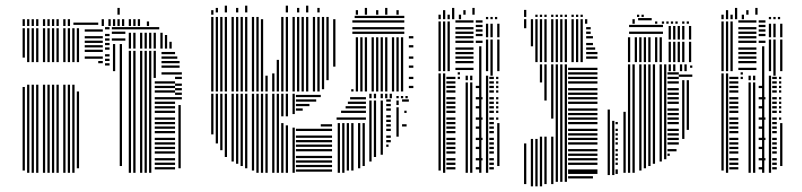

<svg xmlns="http://www.w3.org/2000/svg" viewBox="-20 -612 2842 680"><path d="M68 -8H60V-304H68ZM68 -408H60V-512H68ZM84 0H76V-312H84ZM84 -392H76V-512H84ZM100 0H92V-312H100ZM100 -392H92V-512H100ZM116 0H108V-312H116ZM116 -392H108V-512H116ZM140 0H132V-312H140ZM140 -392H132V-512H140ZM156 0H148V-312H156ZM156 -392H148V-512H156ZM172 0H164V-312H172ZM172 -392H164V-512H172ZM188 0H180V-312H188ZM188 -392H180V-512H188ZM212 0H204V-312H212ZM212 -392H204V-512H212ZM228 0H220V-312H228ZM228 -392H220V-512H228ZM244 0H236V-312H244ZM244 -392H236V-512H244ZM260 -16H252V-288H260ZM260 -392H252V-512H260ZM344 -388H328V-396H344ZM344 -404H280V-412H344ZM344 -428H280V-436H344ZM344 -444H280V-452H344ZM344 -460H280V-468H344ZM344 -476H280V-484H344ZM344 -500H280V-508H344ZM368 -380H352V-388H368ZM368 -396H352V-404H368ZM368 -412H352V-420H368ZM368 -436H352V-444H368ZM368 -452H352V-460H368ZM368 -468H352V-476H368ZM368 -484H352V-492H368ZM368 -508H352V-516H368ZM412 -24H404V-344H412ZM388 -360H380V-456H388ZM412 -344H404V-456H412ZM424 -468H376V-476H424ZM424 -492H376V-500H424ZM424 -508H376V-516H424ZM444 0H436V-336H444ZM460 0H452V-336H460ZM484 0H476V-336H484ZM500 0H492V-336H500ZM516 0H508V-336H516ZM600 -12H528V-20H600ZM600 -28H528V-36H600ZM600 -44H528V-52H600ZM600 -68H528V-76H600ZM600 -84H528V-92H600ZM600 -100H528V-108H600ZM600 -116H528V-124H600ZM600 -140H528V-148H600ZM600 -156H528V-164H600ZM600 -172H528V-180H600ZM600 -188H528V-196H600ZM600 -212H528V-220H600ZM600 -228H528V-236H600ZM600 -244H528V-252H600ZM600 -260H528V-268H600ZM600 -284H528V-292H600ZM600 -300H528V-308H600ZM600 -316H528V-324H600ZM620 -16H612V-240H620ZM624 -260H600V-268H624ZM624 -276H600V-284H624ZM624 -292H600V-300H624ZM624 -308H600V-316H624ZM624 -332H600V-340H624ZM444 -336H436V-432H444ZM460 -336H452V-432H460ZM484 -336H476V-432H484ZM500 -336H492V-432H500ZM516 -336H508V-432H516ZM532 -336H524V-432H532ZM624 -348H552V-356H624ZM616 -372H552V-380H616ZM616 -388H552V-396H616ZM608 -404H552V-412H608ZM600 -420H552V-428H600ZM444 -440H436V-496H444ZM460 -440H452V-496H460ZM484 -440H476V-496H484ZM500 -440H492V-496H500ZM516 -440H508V-496H516ZM532 -440H524V-496H532ZM556 -440H548V-496H556ZM572 -440H564V-488H572ZM588 -440H580V-464H588ZM544 -508H424V-516H544ZM68 -520H60V-544H68ZM84 -520H76V-544H84ZM100 -520H92V-544H100ZM116 -520H108V-544H116ZM140 -520H132V-544H140ZM156 -520H148V-544H156ZM172 -520H164V-544H172ZM188 -520H180V-544H188ZM212 -520H204V-544H212ZM228 -520H220V-544H228ZM328 -524H240V-532H328ZM348 -520H340V-544H348ZM372 -520H364V-544H372ZM388 -520H380V-544H388ZM404 -520H396V-544H404ZM420 -520H412V-544H420ZM444 -520H436V-544H444ZM460 -520H452V-544H460ZM476 -520H468V-544H476ZM508 -520H500V-536H508ZM404 -560H396V-584H404Z M736 -136H728V-280H736ZM752 -104H744V-280H752ZM768 -80H760V-280H768ZM784 -56H776V-280H784ZM808 -40H800V-280H808ZM824 -32H816V-280H824ZM840 -24H832V-280H840ZM856 -16H848V-280H856ZM880 -8H872V-280H880ZM896 0H888V-280H896ZM912 0H904V-280H912ZM928 0H920V-280H928ZM952 0H944V-280H952ZM968 0H960V-280H968ZM984 0H976V-176H984ZM984 -200H976V-280H984ZM1000 0H992V-168H1000ZM1000 -200H992V-280H1000ZM1024 0H1016V-160H1024ZM1024 -208H1016V-280H1024ZM1156 -4H1028V-12H1156ZM1156 -20H1028V-28H1156ZM1156 -36H1028V-44H1156ZM1156 -52H1028V-60H1156ZM1156 -76H1028V-84H1156ZM1156 -92H1028V-100H1156ZM1156 -108H1028V-116H1156ZM1156 -124H1028V-132H1156ZM1156 -148H1028V-156H1156ZM1156 -164H1116V-172H1156ZM1052 -220H1028V-228H1052ZM1076 -236H1028V-244H1076ZM1100 -252H1028V-260H1100ZM1116 -268H1028V-276H1116ZM1184 0H1176V-176H1184ZM1200 0H1192V-176H1200ZM1216 -8H1208V-176H1216ZM1232 -8H1224V-176H1232ZM1256 -16H1248V-176H1256ZM1272 -24H1264V-176H1272ZM1276 -188H1172V-196H1276ZM1276 -212H1188V-220H1276ZM1276 -228H1204V-236H1276ZM1276 -244H1212V-252H1276ZM1276 -260H1220V-268H1276ZM1296 -40H1288V-256H1296ZM1312 -56H1304V-256H1312ZM1336 -64H1328V-256H1336ZM1356 -92H1348V-100H1356ZM1364 -108H1348V-116H1364ZM1364 -124H1348V-132H1364ZM1364 -148H1348V-156H1364ZM1364 -164H1348V-172H1364ZM1364 -180H1348V-188H1364ZM1364 -196H1348V-204H1364ZM1364 -220H1348V-228H1364ZM1364 -236H1348V-244H1364ZM1364 -252H1348V-260H1364ZM1296 -264H1288V-280H1296ZM1312 -264H1304V-280H1312ZM1336 -264H1328V-280H1336ZM1352 -264H1344V-280H1352ZM1368 -264H1360V-280H1368ZM1392 -128H1384V-232H1392ZM1420 -164H1404V-172H1420ZM1420 -212H1412V-220H1420ZM1392 -240H1384V-256H1392ZM1428 -252H1404V-260H1428ZM1392 -264H1384V-272H1392ZM1408 -264H1400V-272H1408ZM1424 -264H1416V-272H1424ZM736 -288H728V-552H736ZM752 -288H744V-552H752ZM768 -288H760V-552H768ZM784 -288H776V-552H784ZM808 -288H800V-552H808ZM824 -288H816V-552H824ZM840 -288H832V-552H840ZM856 -288H848V-552H856ZM880 -288H872V-552H880ZM896 -288H888V-552H896ZM912 -288H904V-544H912ZM928 -288H920V-344H928ZM952 -288H944V-352H952ZM968 -288H960V-400H968ZM984 -288H976V-552H984ZM1000 -288H992V-552H1000ZM1024 -288H1016V-552H1024ZM1040 -288H1032V-552H1040ZM1056 -288H1048V-552H1056ZM1072 -288H1064V-552H1072ZM1096 -288H1088V-552H1096ZM1112 -288H1104V-552H1112ZM1128 -296H1120V-552H1128ZM1144 -328H1136V-552H1144ZM1168 -376H1160V-544H1168ZM1232 -288H1224V-296H1232ZM1248 -288H1240V-480H1248ZM1264 -288H1256V-480H1264ZM1280 -288H1272V-480H1280ZM1304 -288H1296V-480H1304ZM1320 -288H1312V-480H1320ZM1336 -288H1328V-480H1336ZM1352 -288H1344V-480H1352ZM1376 -288H1368V-480H1376ZM1392 -288H1384V-480H1392ZM1408 -288H1400V-480H1408ZM1412 -492H1228V-500H1412ZM1412 -508H1228V-516H1412ZM1412 -532H1228V-540H1412ZM1412 -548H1236V-556H1412ZM1444 -300H1428V-308H1444ZM1444 -332H1428V-340H1444ZM1444 -372H1428V-380H1444ZM1444 -404H1428V-412H1444ZM1444 -444H1428V-452H1444ZM1444 -476H1428V-484H1444ZM736 -560H728V-576H736ZM1248 -560H1240V-576H1248ZM1280 -560H1272V-584H1280ZM1320 -560H1312V-576H1320ZM1352 -560H1344V-584H1352ZM1392 -560H1384V-576H1392ZM752 -568H744V-584H752ZM784 -568H776V-592H784ZM824 -568H816V-584H824ZM856 -568H848V-592H856ZM1000 -568H992V-592H1000ZM1040 -568H1032V-584H1040ZM1072 -568H1064V-592H1072ZM1112 -568H1104V-584H1112Z M1541 -8H1533V-352H1541ZM1557 0H1549V-352H1557ZM1593 -12H1561V-20H1593ZM1593 -28H1561V-36H1593ZM1593 -44H1561V-52H1593ZM1593 -68H1561V-76H1593ZM1593 -84H1561V-92H1593ZM1593 -100H1561V-108H1593ZM1593 -116H1561V-124H1593ZM1593 -140H1561V-148H1593ZM1593 -156H1561V-164H1593ZM1593 -172H1561V-180H1593ZM1593 -188H1561V-196H1593ZM1593 -212H1561V-220H1593ZM1593 -228H1561V-236H1593ZM1593 -244H1561V-252H1593ZM1593 -260H1561V-268H1593ZM1593 -284H1561V-292H1593ZM1593 -300H1561V-308H1593ZM1593 -316H1561V-324H1593ZM1593 -332H1561V-340H1593ZM1609 -332H1601V-340H1609ZM1609 -348H1601V-356H1609ZM1637 0H1629V-320H1637ZM1653 0H1645V-320H1653ZM1681 -12H1665V-20H1681ZM1689 -44H1665V-52H1689ZM1681 -84H1665V-92H1681ZM1689 -116H1665V-124H1689ZM1681 -156H1665V-164H1681ZM1689 -188H1665V-196H1689ZM1681 -228H1665V-236H1681ZM1689 -260H1665V-268H1689ZM1681 -300H1665V-308H1681ZM1637 -328H1629V-344H1637ZM1653 -328H1645V-344H1653ZM1685 0H1677V-344H1685ZM1709 0H1701V-344H1709ZM1729 -12H1713V-20H1729ZM1729 -28H1713V-36H1729ZM1729 -44H1713V-52H1729ZM1729 -68H1713V-76H1729ZM1729 -84H1713V-92H1729ZM1729 -100H1713V-108H1729ZM1729 -116H1713V-124H1729ZM1729 -140H1713V-148H1729ZM1729 -156H1713V-164H1729ZM1729 -172H1713V-180H1729ZM1729 -188H1713V-196H1729ZM1729 -212H1713V-220H1729ZM1729 -228H1713V-236H1729ZM1729 -244H1713V-252H1729ZM1729 -260H1713V-268H1729ZM1729 -284H1713V-292H1729ZM1729 -300H1713V-308H1729ZM1729 -316H1713V-324H1729ZM1729 -332H1713V-340H1729ZM1749 -24H1741V-176H1749ZM1745 -188H1737V-196H1745ZM1745 -212H1737V-220H1745ZM1745 -228H1737V-236H1745ZM1745 -244H1737V-252H1745ZM1745 -260H1737V-268H1745ZM1745 -284H1737V-292H1745ZM1745 -300H1737V-308H1745ZM1745 -316H1737V-324H1745ZM1745 -332H1737V-340H1745ZM1685 -344H1677V-368H1685ZM1725 -344H1717V-360H1725ZM1685 -352H1677V-376H1685ZM1725 -352H1717V-368H1725ZM1541 -360H1533V-536H1541ZM1557 -360H1549V-536H1557ZM1573 -360H1565V-536H1573ZM1657 -364H1593V-372H1657ZM1657 -388H1593V-396H1657ZM1657 -404H1593V-412H1657ZM1657 -420H1593V-428H1657ZM1657 -436H1593V-444H1657ZM1657 -460H1593V-468H1657ZM1657 -476H1593V-484H1657ZM1657 -492H1593V-500H1657ZM1657 -508H1593V-516H1657ZM1657 -532H1593V-540H1657ZM1685 -360H1677V-448H1685ZM1689 -460H1665V-468H1689ZM1689 -484H1665V-492H1689ZM1689 -500H1665V-508H1689ZM1689 -516H1665V-524H1689ZM1689 -532H1665V-540H1689ZM1709 -360H1701V-472H1709ZM1725 -360H1717V-472H1725ZM1749 -360H1741V-472H1749ZM1709 -480H1701V-528H1709ZM1725 -480H1717V-528H1725ZM1749 -480H1741V-528H1749ZM1541 -544H1533V-560H1541ZM1557 -544H1549V-560H1557ZM1573 -544H1565V-560H1573ZM1589 -544H1581V-560H1589ZM1613 -544H1605V-560H1613ZM1709 -544H1701V-552H1709ZM1725 -544H1717V-552H1725ZM1741 -544H1733V-552H1741ZM1557 -560H1549V-576H1557ZM1589 -560H1581V-584H1589ZM1629 -560H1621V-576H1629ZM1661 -560H1653V-584H1661Z M1844 40H1836V-104H1844ZM1868 48H1860V-120H1868ZM1884 48H1876V-120H1884ZM1900 48H1892V-128H1900ZM1900 -320H1892V-384H1900ZM1916 40H1908V-128H1916ZM1916 -256H1908V-384H1916ZM1940 40H1932V-128H1940ZM1940 -192H1932V-384H1940ZM1956 32H1948V-384H1956ZM1972 32H1964V-384H1972ZM1988 32H1980V-384H1988ZM2080 20H1992V12H2080ZM2096 4H1992V-4H2096ZM2096 -4H1992V-12H2096ZM2096 -28H1992V-36H2096ZM2096 -44H1992V-52H2096ZM2096 -60H1992V-68H2096ZM2096 -76H1992V-84H2096ZM2096 -100H1992V-108H2096ZM2096 -116H1992V-124H2096ZM2096 -132H1992V-140H2096ZM2096 -148H1992V-156H2096ZM2096 -172H1992V-180H2096ZM2096 -188H1992V-196H2096ZM2096 -204H1992V-212H2096ZM2096 -220H1992V-228H2096ZM2096 -244H1992V-252H2096ZM2096 -260H1992V-268H2096ZM2096 -276H1992V-284H2096ZM2096 -292H1992V-300H2096ZM2096 -316H1992V-324H2096ZM2096 -332H1992V-340H2096ZM2096 -348H1992V-356H2096ZM2096 -364H1992V-372H2096ZM2140 8H2132V-224H2140ZM2156 8H2148V-184H2156ZM2168 4H2160V-4H2168ZM2168 -4H2160V-12H2168ZM2168 -28H2160V-36H2168ZM2168 -44H2160V-52H2168ZM2168 -60H2160V-68H2168ZM2168 -76H2160V-84H2168ZM2168 -100H2160V-108H2168ZM2168 -116H2160V-124H2168ZM2168 -132H2160V-140H2168ZM2168 -148H2160V-156H2168ZM2168 -172H2160V-180H2168ZM2196 0H2188V-216H2196ZM2212 0H2204V-360H2212ZM2228 0H2220V-360H2228ZM2252 -8H2244V-360H2252ZM2268 -16H2260V-360H2268ZM2284 -24H2276V-360H2284ZM2300 -32H2292V-360H2300ZM2324 -40H2316V-360H2324ZM2340 -48H2332V-360H2340ZM2352 -60H2344V-68H2352ZM2376 -76H2344V-84H2376ZM2384 -100H2344V-108H2384ZM2384 -116H2344V-124H2384ZM2384 -132H2344V-140H2384ZM2384 -148H2344V-156H2384ZM2384 -172H2344V-180H2384ZM2384 -188H2344V-196H2384ZM2384 -204H2344V-212H2384ZM2384 -220H2344V-228H2384ZM2384 -244H2344V-252H2384ZM2384 -260H2344V-268H2384ZM2384 -276H2344V-284H2384ZM2384 -292H2344V-300H2384ZM2384 -316H2344V-324H2384ZM2384 -332H2344V-340H2384ZM2384 -348H2344V-356H2384ZM2404 -120H2396V-328H2404ZM2420 -152H2412V-328H2420ZM2432 -340H2384V-348H2432ZM2212 -360H2204V-384H2212ZM2228 -360H2220V-384H2228ZM2252 -360H2244V-384H2252ZM2268 -360H2260V-384H2268ZM2284 -360H2276V-384H2284ZM2300 -360H2292V-384H2300ZM2324 -360H2316V-384H2324ZM2340 -360H2332V-384H2340ZM2356 -360H2348V-384H2356ZM2372 -360H2364V-384H2372ZM2396 -360H2388V-384H2396ZM2412 -360H2404V-384H2412ZM2432 -372H2424V-380H2432ZM1844 -512H1836V-528H1844ZM1868 -448H1860V-528H1868ZM1884 -392H1876V-528H1884ZM1900 -392H1892V-528H1900ZM1916 -392H1908V-528H1916ZM1940 -392H1932V-528H1940ZM1956 -392H1948V-528H1956ZM1972 -392H1964V-528H1972ZM1988 -392H1980V-528H1988ZM2012 -392H2004V-528H2012ZM2028 -392H2020V-528H2028ZM2044 -392H2036V-528H2044ZM2096 -404H2056V-412H2096ZM2096 -420H2056V-428H2096ZM2088 -436H2056V-444H2088ZM2080 -452H2056V-460H2080ZM2080 -476H2056V-484H2080ZM2072 -492H2056V-500H2072ZM2072 -508H2056V-516H2072ZM2212 -392H2204V-480H2212ZM2236 -392H2228V-480H2236ZM2252 -392H2244V-480H2252ZM2268 -392H2260V-480H2268ZM2284 -392H2276V-480H2284ZM2308 -392H2300V-480H2308ZM2324 -392H2316V-480H2324ZM2328 -492H2208V-500H2328ZM2328 -516H2208V-524H2328ZM2356 -392H2348V-464H2356ZM2372 -392H2364V-464H2372ZM2388 -392H2380V-464H2388ZM2404 -392H2396V-464H2404ZM2428 -392H2420V-464H2428ZM2356 -472H2348V-520H2356ZM2372 -472H2364V-520H2372ZM2388 -472H2380V-520H2388ZM2404 -472H2396V-520H2404ZM2428 -472H2420V-520H2428ZM1844 -528H1836V-544H1844ZM1868 -528H1860V-544H1868ZM1884 -528H1876V-544H1884ZM1900 -528H1892V-544H1900ZM1916 -528H1908V-544H1916ZM1940 -528H1932V-544H1940ZM1956 -528H1948V-544H1956ZM1972 -528H1964V-544H1972ZM1988 -528H1980V-544H1988ZM2012 -528H2004V-544H2012ZM2028 -528H2020V-544H2028ZM2044 -528H2036V-544H2044ZM2060 -528H2052V-544H2060ZM2228 -528H2220V-544H2228ZM2288 -540H2240V-548H2288ZM2308 -528H2300V-536H2308ZM2332 -528H2324V-536H2332ZM2348 -528H2340V-536H2348ZM2364 -528H2356V-536H2364ZM2380 -528H2372V-536H2380ZM2404 -528H2396V-536H2404ZM2420 -528H2412V-536H2420ZM1844 -552H1836V-577H1844ZM1884 -552H1876V-560H1884ZM1900 -552H1892V-560H1900ZM1916 -552H1908V-560H1916ZM1940 -552H1932V-560H1940ZM1956 -552H1948V-560H1956ZM1972 -552H1964V-560H1972ZM1988 -552H1980V-560H1988ZM2012 -552H2004V-560H2012ZM2028 -552H2020V-560H2028ZM2044 -552H2036V-560H2044ZM2244 -552H2236V-560H2244ZM2260 -552H2252V-560H2260Z M2543 -8H2535V-352H2543ZM2559 0H2551V-352H2559ZM2595 -12H2563V-20H2595ZM2595 -28H2563V-36H2595ZM2595 -44H2563V-52H2595ZM2595 -68H2563V-76H2595ZM2595 -84H2563V-92H2595ZM2595 -100H2563V-108H2595ZM2595 -116H2563V-124H2595ZM2595 -140H2563V-148H2595ZM2595 -156H2563V-164H2595ZM2595 -172H2563V-180H2595ZM2595 -188H2563V-196H2595ZM2595 -212H2563V-220H2595ZM2595 -228H2563V-236H2595ZM2595 -244H2563V-252H2595ZM2595 -260H2563V-268H2595ZM2595 -284H2563V-292H2595ZM2595 -300H2563V-308H2595ZM2595 -316H2563V-324H2595ZM2595 -332H2563V-340H2595ZM2611 -332H2603V-340H2611ZM2611 -348H2603V-356H2611ZM2639 0H2631V-320H2639ZM2655 0H2647V-320H2655ZM2683 -12H2667V-20H2683ZM2691 -44H2667V-52H2691ZM2683 -84H2667V-92H2683ZM2691 -116H2667V-124H2691ZM2683 -156H2667V-164H2683ZM2691 -188H2667V-196H2691ZM2683 -228H2667V-236H2683ZM2691 -260H2667V-268H2691ZM2683 -300H2667V-308H2683ZM2639 -328H2631V-344H2639ZM2655 -328H2647V-344H2655ZM2687 0H2679V-344H2687ZM2711 0H2703V-344H2711ZM2731 -12H2715V-20H2731ZM2731 -28H2715V-36H2731ZM2731 -44H2715V-52H2731ZM2731 -68H2715V-76H2731ZM2731 -84H2715V-92H2731ZM2731 -100H2715V-108H2731ZM2731 -116H2715V-124H2731ZM2731 -140H2715V-148H2731ZM2731 -156H2715V-164H2731ZM2731 -172H2715V-180H2731ZM2731 -188H2715V-196H2731ZM2731 -212H2715V-220H2731ZM2731 -228H2715V-236H2731ZM2731 -244H2715V-252H2731ZM2731 -260H2715V-268H2731ZM2731 -284H2715V-292H2731ZM2731 -300H2715V-308H2731ZM2731 -316H2715V-324H2731ZM2731 -332H2715V-340H2731ZM2751 -24H2743V-176H2751ZM2747 -188H2739V-196H2747ZM2747 -212H2739V-220H2747ZM2747 -228H2739V-236H2747ZM2747 -244H2739V-252H2747ZM2747 -260H2739V-268H2747ZM2747 -284H2739V-292H2747ZM2747 -300H2739V-308H2747ZM2747 -316H2739V-324H2747ZM2747 -332H2739V-340H2747ZM2687 -344H2679V-368H2687ZM2727 -344H2719V-360H2727ZM2687 -352H2679V-376H2687ZM2727 -352H2719V-368H2727ZM2543 -360H2535V-536H2543ZM2559 -360H2551V-536H2559ZM2575 -360H2567V-536H2575ZM2659 -364H2595V-372H2659ZM2659 -388H2595V-396H2659ZM2659 -404H2595V-412H2659ZM2659 -420H2595V-428H2659ZM2659 -436H2595V-444H2659ZM2659 -460H2595V-468H2659ZM2659 -476H2595V-484H2659ZM2659 -492H2595V-500H2659ZM2659 -508H2595V-516H2659ZM2659 -532H2595V-540H2659ZM2687 -360H2679V-448H2687ZM2691 -460H2667V-468H2691ZM2691 -484H2667V-492H2691ZM2691 -500H2667V-508H2691ZM2691 -516H2667V-524H2691ZM2691 -532H2667V-540H2691ZM2711 -360H2703V-472H2711ZM2727 -360H2719V-472H2727ZM2751 -360H2743V-472H2751ZM2711 -480H2703V-528H2711ZM2727 -480H2719V-528H2727ZM2751 -480H2743V-528H2751ZM2543 -544H2535V-560H2543ZM2559 -544H2551V-560H2559ZM2575 -544H2567V-560H2575ZM2591 -544H2583V-560H2591ZM2615 -544H2607V-560H2615ZM2711 -544H2703V-552H2711ZM2727 -544H2719V-552H2727ZM2743 -544H2735V-552H2743ZM2559 -560H2551V-576H2559ZM2591 -560H2583V-584H2591ZM2631 -560H2623V-576H2631ZM2663 -560H2655V-584H2663Z"/></svg>

Font: Rubik Lines
Style: Regular
Weight: 400
Designer: Hubert and Fischer, NaN
Foundry: Hubert and Fischer, NaN
Version: Version 2.201